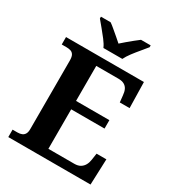

<svg xmlns="http://www.w3.org/2000/svg" viewBox="-216 -1059 1086 1187"><g transform="rotate(30 326.5 -465.5)"><path d="M28 0V-53H63Q81 -53 94 -58.5Q107 -64 114 -76.5Q121 -89 121 -110V-599Q121 -627 113 -640Q105 -653 91.5 -657Q78 -661 62 -661H28V-714H584L588 -530H518L513 -577Q511 -602 503 -618.5Q495 -635 479 -644Q463 -653 437 -653H279V-403H517V-343H279V-61H464Q490 -61 506.5 -71Q523 -81 532.5 -98Q542 -115 545 -137L552 -184H622L615 0ZM262 -771Q252 -794 231.5 -820.5Q211 -847 189.5 -873Q168 -899 152 -918V-931H221Q236 -921 255 -904.5Q274 -888 294 -871.5Q314 -855 329 -841Q344 -855 364 -871.5Q384 -888 404 -904.5Q424 -921 438 -931H507V-918Q492 -899 470 -873Q448 -847 428 -820.5Q408 -794 397 -771Z"/></g></svg>

Font: Noto Serif Myanmar
Style: Regular
Weight: 400
Designer: Ben Mitchell and the Monotype Design Team
Foundry: Monotype Imaging Inc.
Version: Version 2.106